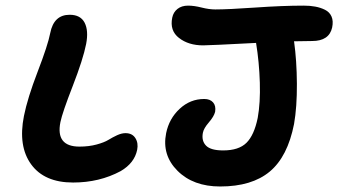

<svg xmlns="http://www.w3.org/2000/svg" viewBox="-20 -676 1214 689"><path d="M770 -6.8Q673.3 -6.8 616.9 -63.2Q560.5 -119.6 576.2 -198.2Q586.9 -250.5 624.8 -285.6Q662.6 -320.8 712.9 -320.8Q733.9 -320.8 744.6 -308.6Q755.4 -296.4 752 -274.9Q748 -258.3 729.5 -236.8Q710.9 -215.3 708 -199.2Q702.6 -170.4 719.5 -153.3Q736.3 -136.2 780.8 -136.2Q836.9 -136.2 864.5 -163.6Q892.1 -190.9 904.8 -252.9Q914.6 -306.6 912.4 -379.9Q910.2 -453.1 898.9 -522Q731.9 -513.2 709 -513.2Q656.7 -513.2 622.6 -539.6Q588.4 -565.9 598.1 -612.8Q602.1 -632.3 616.9 -644Q631.8 -655.8 654.8 -655.8Q676.8 -655.8 703.6 -648.9Q730.5 -642.1 752.9 -642.1Q797.9 -642.1 896 -648.9Q994.1 -655.8 1069.8 -655.8Q1092.8 -655.8 1111.3 -652.3Q1129.9 -648.9 1146.2 -640.9Q1162.6 -632.8 1169.7 -616.7Q1176.8 -600.6 1171.9 -577.1Q1161.1 -528.8 1100.1 -528.8Q1088.9 -528.8 1067.1 -528.3Q1045.4 -527.8 1035.2 -527.8Q1044.9 -459 1045.4 -375.5Q1045.9 -292 1035.2 -231Q1012.2 -113.8 948 -60.3Q883.8 -6.8 770 -6.8ZM242.2 -21Q139.2 -21 91.8 -86.2Q44.4 -151.4 65.9 -259.8Q78.6 -323.7 115.2 -418.9Q151.9 -514.2 160.2 -557.1Q172.9 -623 230 -623Q269 -623 283.7 -594.5Q298.3 -565.9 289.1 -518.1Q278.3 -463.4 241 -367.4Q203.6 -271.5 196.8 -237.8Q179.2 -149.9 265.1 -149.9Q299.3 -149.9 326.9 -157.5Q354.5 -165 369.1 -174.1Q383.8 -183.1 400.1 -190.7Q416.5 -198.2 430.2 -198.2Q454.6 -198.2 465.8 -180.4Q477.1 -162.6 472.2 -138.2Q462.4 -90.8 413.1 -62Q336.9 -21 242.2 -21Z"/></svg>

Font: Shantell Sans Irregular Bouncy
Style: Italic
Weight: 600
Italic angle: -11.31°
Designer: Stephen Nixon, Anya Danilova, Shantell Martin
Foundry: Arrow Type
Version: Version 1.006;[9816181b4]